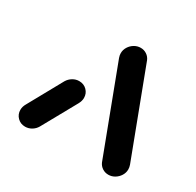

<svg xmlns="http://www.w3.org/2000/svg" viewBox="-119 -654 807 789"><g transform="rotate(30 284.5 -259.5)"><path d="M87 0Q65.2 0 50.6 -14.6Q35.9 -29.3 35.9 -50.7Q35.9 -65.9 44.4 -80.4L134.1 -242.6Q142.6 -256.7 156.7 -265.2Q170.7 -273.7 187 -273.7Q208.9 -273.7 223.5 -259.1Q238.1 -244.4 238.1 -223Q238.1 -208.9 229.6 -193.3L139.6 -31.1Q131.5 -17 117.4 -8.5Q103.3 0 87 0ZM542.6 -60Q542.6 -44.1 534.1 -30.4Q525.6 -16.7 511.7 -8.3Q497.8 0 481.9 0Q465.9 0 453.1 -8.5Q440.4 -17 434.4 -31.1L280.4 -438.1Q276.7 -448.5 276.7 -458.5Q276.7 -474.4 285.2 -488.1Q293.7 -501.9 307.6 -510.2Q321.5 -518.5 337.4 -518.5Q353.3 -518.5 366.1 -510Q378.9 -501.5 384.8 -487.4L538.9 -80.4Q542.6 -70 542.6 -60Z"/></g></svg>

Font: 26F Galaxy Sans Black
Style: Italic
Weight: 900
Italic angle: -5°
Designer: C₂₉H₂₅N₃O₅
Version: Version 1.200